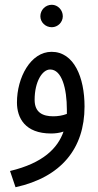

<svg xmlns="http://www.w3.org/2000/svg" viewBox="-20 -554 409 804"><path d="M197 -440C222 -440 243 -461 243 -486C243 -512 222 -534 197 -534C170 -534 149 -512 149 -486C149 -461 170 -440 197 -440ZM45 230C236 188 334 68 334 -108C334 -230 290 -337 196 -337C108 -337 51 -229 51 -125C51 -60 85 5 194 5C210 5 229 3 246 -3C222 66 161 129 22 162ZM125 -136C125 -212 157 -263 190 -263C239 -263 260 -183 260 -95C260 -89 260 -83 260 -77C242 -70 222 -67 203 -67C160 -67 125 -82 125 -136Z"/></svg>

Font: Noto Sans Arabic ExtCond
Style: Regular
Weight: 400
Width: 2
Designer: Monotype Design Team, Nadine Chahine, Nizar Qandah and Khaled Hosny
Foundry: Monotype Imaging Inc.
Version: Version 2.012